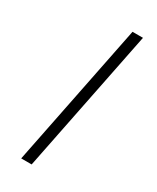

<svg xmlns="http://www.w3.org/2000/svg" viewBox="-170 -696 611 748"><g transform="rotate(30 135.5 -322.0)"><path d="M193 -644H240L111 0H64Z"/></g></svg>

Font: Montserrat Ace
Style: Light Italic
Weight: 300
Italic angle: -11.3°
Designer: Julieta Ulanovsky
Foundry: Julieta Ulanovsky
Version: Version 1